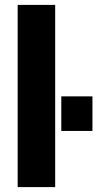

<svg xmlns="http://www.w3.org/2000/svg" viewBox="-20 -763 397 783"><path d="M52 0V-743H205V0ZM230 -229V-370H357V-229Z"/></svg>

Font: Saira Semi Condensed
Style: Bold
Weight: 700
Width: 4
Designer: Hector Gatti with collaboration of the Omnibus-Type team
Foundry: Omnibus-Type
Version: Version 1.001; ttfautohint (v1.8)